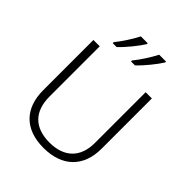

<svg xmlns="http://www.w3.org/2000/svg" viewBox="-261 -1091 1245 1245"><g transform="rotate(45 361.0 -469.0)"><path d="M525 -940V-948H462C440 -903 396 -836 364 -797V-788H400C443 -828 500 -899 525 -940ZM357 -940V-948H294C272 -903 228 -836 196 -797V-788H232C275 -828 332 -899 357 -940ZM629 -252V-714H572V-248C572 -118 497 -42 362 -42C225 -42 151 -116 151 -254V-714H93V-254C93 -88 187 10 359 10C531 10 629 -89 629 -252Z"/></g></svg>

Font: Noto Sans Kannada Light
Style: Regular
Weight: 300
Designer: Jelle Bosma - Monotype Design Team
Foundry: Monotype Imaging Inc.
Version: Version 2.005